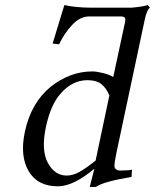

<svg xmlns="http://www.w3.org/2000/svg" viewBox="-20 -718 605 750"><path d="M353.5 -90.8 407.2 -345.2Q394.5 -375.5 375.2 -390.1Q356 -404.8 322.3 -404.8Q262.7 -404.8 218.3 -354Q178.2 -311 159.2 -221.2Q140.1 -130.4 167.2 -81.3Q194.3 -32.2 240.7 -32.2Q264.2 -32.2 289.3 -45.9Q314.5 -59.6 353.5 -90.8ZM556.6 -698.2 565.4 -689Q552.7 -676.3 545.4 -641.1L434.6 -120.1Q426.3 -81.1 427.2 -66.9Q428.2 -60.5 434.1 -56.2Q439.9 -51.8 446.3 -51.8Q480.5 -51.8 495.6 -55.2L493.7 -26.9Q382.8 -8.3 354.5 12.2H330.6L348.6 -59.1Q266.6 9.8 206.1 9.8Q126.5 9.8 91.8 -49.6Q57.1 -108.9 77.1 -203.1Q101.1 -315.9 177.7 -378.9Q253.9 -439 340.3 -439Q356.9 -439 382.6 -432.6Q408.2 -426.3 422.4 -417L468.3 -630.9Q471.2 -644.5 467.3 -649.2Q463.4 -653.8 450.2 -653.8H328.1Q293 -653.8 262 -620.8Q231 -587.9 210.9 -544.9L185.5 -547.9L231.4 -698.2Q274.4 -688.5 335 -688H494.1Q541 -692.4 556.6 -698.2Z"/></svg>

Font: Linux Biolinum O
Style: Italic
Weight: 400
Italic angle: -12°
Designer: Philipp H. Poll
Foundry: Philipp H. Poll
Version: Version 1.1.3